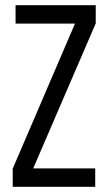

<svg xmlns="http://www.w3.org/2000/svg" viewBox="-20 -720 419 740"><path d="M347 0H29V-70L269 -629H40V-700H349V-630L108 -71H347Z"/></svg>

Font: Adderley Regular
Style: Regular
Weight: 400
Designer: gorohovskiy
Version: Version 1.003 November 13, 2017